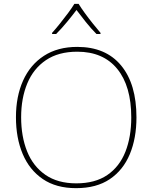

<svg xmlns="http://www.w3.org/2000/svg" viewBox="-20 -969 794 999"><path d="M690 -358Q690 -250 655.5 -167Q621 -84 551.5 -37Q482 10 376 10Q272 10 202.5 -37.5Q133 -85 98 -168Q63 -251 63 -359Q63 -467 100 -549.5Q137 -632 208.5 -678.5Q280 -725 382 -725Q530 -725 610 -628.5Q690 -532 690 -358ZM90 -359Q90 -259 121 -181.5Q152 -104 216 -59.5Q280 -15 377 -15Q475 -15 538.5 -58.5Q602 -102 632.5 -179.5Q663 -257 663 -358Q663 -521 590 -610.5Q517 -700 382 -700Q284 -700 219 -656Q154 -612 122 -535Q90 -458 90 -359ZM389 -949Q401 -929 421 -901.5Q441 -874 463 -846.5Q485 -819 503 -798V-792H482Q454 -820 426.5 -854.5Q399 -889 378 -917Q357 -889 328.5 -854.5Q300 -820 272 -792H251V-798Q270 -819 292 -846.5Q314 -874 334.5 -901.5Q355 -929 367 -949Z"/></svg>

Font: Noto Sans Tamil Thin
Style: Regular
Weight: 100
Designer: Jelle Bosma - Monotype Design Team
Foundry: Monotype Imaging Inc.
Version: Version 2.004; ttfautohint (v1.8.4.7-5d5b)